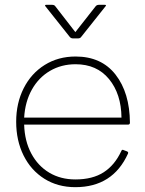

<svg xmlns="http://www.w3.org/2000/svg" viewBox="-20 -751 599 795"><path d="M510 -115Q447 24 292 24Q219 24 163.5 -11Q108 -46 77.5 -107.5Q47 -169 47 -247Q47 -324 78 -385.5Q109 -447 165 -482Q221 -517 293 -517Q400 -517 458.5 -442Q517 -367 518 -243Q518 -235 510 -235H80Q82 -167 109.5 -115.5Q137 -64 184 -36Q231 -8 292 -8Q363 -8 409 -37.5Q455 -67 482 -125Q485 -134 493 -129L504 -125Q513 -122 510 -115ZM171 -731H196Q205 -731 209 -725L292 -618L376 -725Q381 -731 389 -731H414Q422 -731 417 -725L316 -598Q312 -592 303 -592H282Q274 -592 269 -598L168 -725Q164 -731 171 -731ZM293 -485Q234 -485 187 -457.5Q140 -430 112 -380Q84 -330 80 -264H483Q482 -362 431.5 -423.5Q381 -485 293 -485Z"/></svg>

Font: LINE Seed JP_TTF Thin
Style: Regular
Weight: 250
Designer: LY Corporation & Fontrix & Fontworks
Version: Version 1.008